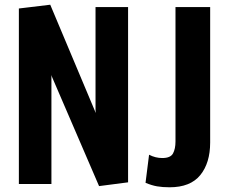

<svg xmlns="http://www.w3.org/2000/svg" viewBox="-20 -780 966 814"><path d="M400 9 197 -462 198 -455V0H60V-744L193 -760L386 -301L385 -313V-750H523V-7ZM699 14Q669 14 646 10Q623 6 597 -5L612 -124Q639 -110 668 -110Q703 -110 713.5 -129.5Q724 -149 724 -180V-750H871V-176Q871 -89 829 -37.5Q787 14 699 14Z"/></svg>

Font: Freeman
Style: Regular
Weight: 400
Designer: Vernon Adams, Aoife Mooney, Rodrigo Fuenzalida
Foundry: Rodrigo Fuenzalida
Version: Version 1.000; ttfautohint (v1.8.4.7-5d5b)